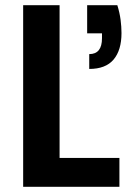

<svg xmlns="http://www.w3.org/2000/svg" viewBox="-20 -718 531 738"><path d="M431 -698Q440 -669 443.5 -642Q447 -615 447 -591Q447 -525 416.5 -489Q386 -453 323 -453V-510Q372 -510 372 -571V-590H315V-698ZM209 -698V-111H439V0H69V-698Z"/></svg>

Font: SVN-Poppins SemiBold
Style: Regular
Weight: 600
Designer: Ninad Kale (Devanagari), Jonny Pinhorn (Latin)
Foundry: Indian Type Foundry
Version: Version 3.002 2017